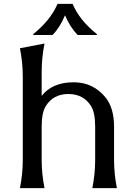

<svg xmlns="http://www.w3.org/2000/svg" viewBox="-20 -972 707 992"><path d="M277.3 -952.1H355Q391.1 -866.7 480.5 -795.9V-791H381.3Q342.3 -831.1 315.9 -893.1Q289.6 -829.6 251 -791H151.9V-795.9Q241.2 -867.7 277.3 -952.1ZM83 0Q97.7 -73.2 97.7 -146.5V-576.2Q97.7 -649.4 83 -722.7L210 -747.1Q195.3 -673.8 195.3 -600.6V-476.6Q250.5 -546.9 360.8 -546.9Q461.4 -546.9 525.4 -468.3Q569.3 -413.6 569.3 -317.4V-146.5Q569.3 -73.2 584 0H457Q471.7 -73.2 471.7 -146.5V-317.4Q471.7 -390.1 450.2 -424.3Q411.1 -486.3 333.3 -486.3Q255.4 -486.3 216.8 -424.3Q195.3 -390.1 195.3 -317.4V-146.5Q195.3 -73.2 210 0Z"/></svg>

Font: Classica
Style: Book
Weight: 400
Version: Version 1.001